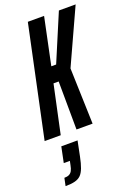

<svg xmlns="http://www.w3.org/2000/svg" viewBox="-188 -760 802 1121"><g transform="rotate(-20 212.5 -199.5)"><path d="M-9 0 137 -688H238L177 -397H207L330 -688H434L278 -347L289 0H189L187 -299H155L91 0ZM16 289 26 241Q44 241 55.5 235.5Q67 230 74 217.5Q81 205 85 183L90 159H52L72 62H173L154 156Q146 196 136 222.5Q126 249 112 263Q98 277 75 283Q52 289 16 289Z"/></g></svg>

Font: Saira UltraCondensed
Style: Bold Italic
Weight: 700
Width: 1
Italic angle: -12°
Designer: Hector Gatti with collaboration of the Omnibus-Type team
Foundry: Omnibus-Type
Version: Version 1.101